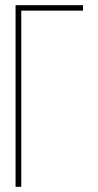

<svg xmlns="http://www.w3.org/2000/svg" viewBox="-20 -720 379 740"><path d="M300 -679H62V0H40V-700H300Z"/></svg>

Font: Bebas Neue Light
Style: Regular
Weight: 300
Designer: Ryoichi Tsunekawa
Foundry: Ryoichi Tsunekawa
Version: Version 001.003; ttfautohint (v1.5.65-e2d9)